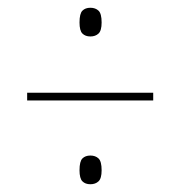

<svg xmlns="http://www.w3.org/2000/svg" viewBox="-20 -607 465 495"><path d="M213 -513Q200 -513 192.5 -520.5Q185 -528 185 -549Q185 -572 192.5 -579.5Q200 -587 213 -587Q226 -587 234 -579.5Q242 -572 242 -549Q242 -528 234 -520.5Q226 -513 213 -513ZM50 -348V-368H375V-348ZM213 -132Q200 -132 192.5 -139.5Q185 -147 185 -168Q185 -191 192.5 -198.5Q200 -206 213 -206Q226 -206 234 -198.5Q242 -191 242 -168Q242 -147 234 -139.5Q226 -132 213 -132Z"/></svg>

Font: Noto Serif Display ExtraCondensed ExtraLight
Style: Regular
Weight: 200
Width: 2
Designer: Monotype Design Team
Foundry: Monotype Imaging Inc.
Version: Version 2.009